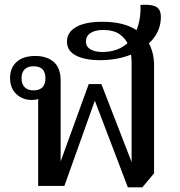

<svg xmlns="http://www.w3.org/2000/svg" viewBox="-20 -794 767 820"><path d="M526 6 385 -364 255 0H143V-388L162 -382Q156 -376 144 -371.5Q132 -367 116 -367Q77 -367 50 -392Q23 -417 23 -461Q23 -504 51 -529.5Q79 -555 131 -555Q180 -555 209.5 -529.5Q239 -504 239 -450V-102H238L359 -435H413L542 -102V-527Q542 -568 529.5 -599Q517 -630 490.5 -648Q464 -666 421 -666Q386 -666 366.5 -653Q347 -640 347 -617Q347 -595 366 -583.5Q385 -572 417 -572Q469 -572 506.5 -596Q544 -620 563 -665.5Q582 -711 580 -773Q613 -775 632 -770.5Q651 -766 659 -754Q667 -742 667 -721Q667 -669 633.5 -627.5Q600 -586 541 -561.5Q482 -537 406 -537Q344 -537 305 -556.5Q266 -576 266 -617Q266 -656 305 -678.5Q344 -701 417 -701Q491 -701 540 -678Q589 -655 613.5 -613Q638 -571 638 -514V-54L588 6ZM123 -408Q174 -408 174 -460Q174 -511 123 -511Q99 -511 85.5 -498Q72 -485 72 -460Q72 -435 85.5 -421.5Q99 -408 123 -408Z"/></svg>

Font: Noto Serif Thai Medium
Style: Regular
Weight: 500
Version: Version 2.001